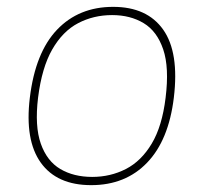

<svg xmlns="http://www.w3.org/2000/svg" viewBox="-20 -530 574 560"><path d="M67 -245Q83 -377 146.5 -443.5Q210 -510 310 -510Q409 -510 456 -443.5Q503 -377 487 -245Q472 -121 409 -55.5Q346 10 246 10Q146 10 99 -55.5Q52 -121 67 -245ZM249 -14Q302 -14 347 -37Q392 -60 422.5 -111Q453 -162 463 -245Q474 -333 456 -386Q438 -439 399 -462.5Q360 -486 307 -486Q253 -486 208 -462.5Q163 -439 132.5 -386Q102 -333 91 -245Q81 -162 99 -111Q117 -60 156 -37Q195 -14 249 -14Z"/></svg>

Font: Haskoy Thin
Style: Italic
Weight: 100
Designer: Ertekin Erdin
Foundry: Ertekin Erdin
Version: Version 2.000; ttfautohint (v1.8.4.7-5d5b)